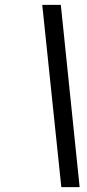

<svg xmlns="http://www.w3.org/2000/svg" viewBox="-20 -718 358 786"><path d="M229 -698H153L231 48H306Z"/></svg>

Font: Linux Libertine O
Style: Bold Italic
Weight: 700
Italic angle: -11.5°
Designer: Philipp H. Poll
Foundry: Philipp H. Poll
Version: Version 4.1.0